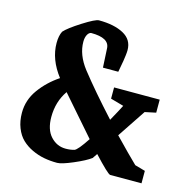

<svg xmlns="http://www.w3.org/2000/svg" viewBox="-95 -707 790 808"><g transform="rotate(15 300.0 -303.5)"><path d="M543.9 -66.9 588.9 -54.2V0H452.1Q441.4 -1.5 377 -70.8L362.8 -49.8Q340.8 -33.2 291.7 -12.2Q242.7 8.8 223.1 8.8Q193.4 8.8 166 3.7Q138.7 -1.5 112.8 -13.7Q86.9 -25.9 67.9 -44.2Q48.8 -62.5 37.4 -91.6Q25.9 -120.6 25.9 -157.2Q25.9 -212.4 59.3 -258.8Q92.8 -305.2 143.1 -338.9Q90.8 -406.7 90.8 -478Q90.8 -509.8 101.1 -529.8Q118.2 -549.3 170.9 -582.8Q223.6 -616.2 238.8 -616.2Q305.2 -616.2 346.2 -594Q387.2 -571.8 387.2 -525.9Q387.2 -517.1 385.5 -503.2Q383.8 -489.3 382.1 -478.8Q380.4 -468.3 377.2 -451.4Q374 -434.6 373 -428.2H306.2L301.8 -511.2Q299.8 -556.2 221.2 -556.2Q211.4 -555.2 204.8 -543Q198.2 -530.8 198.2 -512.2Q198.2 -455.6 241.2 -399.9Q301.8 -322.8 392.1 -224.1Q418.5 -271.5 430.2 -294.9L373 -311V-359.9H571.8V-303.2L523.9 -293Q510.7 -272.5 441.9 -169.9Q508.3 -101.1 543.9 -66.9ZM279.8 -63Q293.5 -67.4 330.1 -123Q306.2 -150.9 256.3 -207.5Q206.5 -264.2 185.1 -289.1Q149.9 -238.3 149.9 -171.9Q149.9 -116.7 177 -87.4Q204.1 -58.1 242.2 -58.1Q263.2 -58.1 279.8 -63Z"/></g></svg>

Font: Grenze SemiBold
Style: Regular
Weight: 600
Designer: Renata Polastri
Foundry: Omnibus-Type
Version: Version 1.002;PS 001.002;hotconv 1.0.88;makeotf.lib2.5.64775